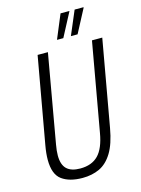

<svg xmlns="http://www.w3.org/2000/svg" viewBox="-130 -942 752 1027"><g transform="rotate(-15 246.0 -428.5)"><path d="M197 12Q125 12 83 -18.5Q41 -49 41 -130Q41 -147 43 -167Q45 -187 49 -209L134 -686H191L105 -197Q102 -181 100.5 -166Q99 -151 99 -138Q99 -87 123.5 -63.5Q148 -40 198 -40Q262 -40 298 -77Q334 -114 348 -196L435 -686H492L407 -208Q392 -123 362.5 -75Q333 -27 291.5 -7.5Q250 12 197 12ZM332 -737 388 -869H437V-866L369 -737ZM255 -737 310 -869H359L358 -866L290 -737Z"/></g></svg>

Font: Archivo ExtraCondensed ExtraLight
Style: Italic
Weight: 250
Width: 2
Italic angle: -10°
Designer: Hector Gatti
Foundry: Omnibus-Type
Version: Version 2.001